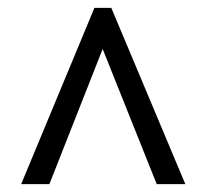

<svg xmlns="http://www.w3.org/2000/svg" viewBox="-20 -734 526 490"><path d="M221 -714 34 -264H106L242 -609L380 -264H453L264 -714Z"/></svg>

Font: Noto Serif Sinhala Condensed SemiBold
Style: Regular
Weight: 600
Width: 3
Designer: Jelle Bosma - Monotype Design Team
Foundry: Monotype Imaging Inc.
Version: Version 2.007